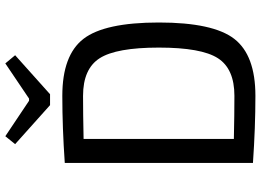

<svg xmlns="http://www.w3.org/2000/svg" viewBox="-146 -802 957 704"><g transform="rotate(-90 332.0 -449.5)"><path d="M299 -744 156 -872 185 -908 315 -821H323L452 -908L482 -872L339 -744ZM333 -699Q482 -699 542 -621.5Q602 -544 602 -345Q602 -146 542 -68.5Q482 9 333 9Q217 9 87 0V-690Q217 -699 333 -699ZM333 -68Q432 -68 471 -128.5Q510 -189 510 -345Q510 -501 471 -562Q432 -623 333 -623Q269 -623 175 -621V-70Q265 -68 333 -68Z"/></g></svg>

Font: Exo 2
Style: Regular
Weight: 400
Designer: Natanael Gama
Version: Version 1.001;PS 001.001;hotconv 1.0.70;makeotf.lib2.5.58329